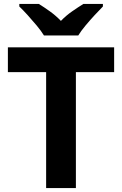

<svg xmlns="http://www.w3.org/2000/svg" viewBox="-20 -954 619 974"><path d="M365 0H214V-588H20V-714H559V-588H365ZM203 -774Q189 -797 166.5 -824Q144 -851 120.5 -877Q97 -903 78 -921V-934H177Q203 -918 233 -896.5Q263 -875 289 -848Q315 -875 346 -896.5Q377 -918 403 -934H502V-921Q484 -903 460 -877Q436 -851 413.5 -824Q391 -797 377 -774Z"/></svg>

Font: Noto Sans Gurmukhi
Style: Regular
Weight: 400
Designer: Jelle Bosma - Monotype Design Team
Foundry: Monotype Imaging Inc.
Version: Version 2.003